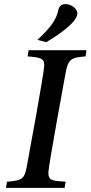

<svg xmlns="http://www.w3.org/2000/svg" viewBox="-20 -912 443 933"><path d="M9 1H294L299 -29C239 -34 215 -31 215 -73C215 -105 298 -553 298 -553C311 -628 327 -632 396 -638L400 -668H119L114 -638C176 -633 195 -629 195 -595C195 -560 117 -140 117 -140C100 -44 101 -36 14 -29ZM162 -718 205 -707C242 -729 356 -800 356 -847C356 -873 322 -892 299 -892C278 -892 267 -882 263 -862C251 -802 204 -759 162 -718Z"/></svg>

Font: KpRoman
Style: SemiboldItalic
Weight: 600
Italic angle: -11°
Version: Version 0.66